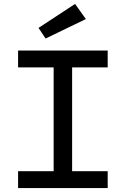

<svg xmlns="http://www.w3.org/2000/svg" viewBox="-20 -957 640 977"><path d="M72 -700V-614H253V-86H72V0H528V-86H347V-614H528V-700ZM212 -761 417 -860 362 -937 176 -815Z"/></svg>

Font: Kode Mono Medium
Style: Regular
Weight: 500
Monospace: yes
Designer: Isa Ozler
Foundry: Kadena LLC
Version: Version 1.206;gftools[0.9.28]